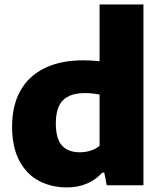

<svg xmlns="http://www.w3.org/2000/svg" viewBox="-20 -828 720 858"><path d="M34 -262.5Q34 -356.5 71.2 -422.8Q108.5 -489 180 -523.8Q251.5 -558.5 353 -558.5Q383 -558.5 425 -554.5V-808H621V0H457L446 -56.5H437Q409.5 -25.5 369.5 -8Q329.5 9.5 279.5 9.5Q210 9.5 154.5 -19.5Q99 -48.5 66.5 -109.5Q34 -170.5 34 -262.5ZM425 -176.5V-405.5Q391.5 -412 359.5 -412Q293 -412 261.2 -379.8Q229.5 -347.5 229.5 -277Q229.5 -207.5 257 -177.5Q284.5 -147.5 336.5 -147.5Q361.5 -147.5 384.8 -154.8Q408 -162 425 -176.5Z"/></svg>

Font: Encode Sans Semi Expanded ExBd
Style: Regular
Weight: 800
Width: 6
Designer: Multiple Designers
Foundry: Impallari Type
Version: Version 2.000